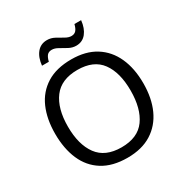

<svg xmlns="http://www.w3.org/2000/svg" viewBox="-206 -1074 1193 1244"><g transform="rotate(-30 390.5 -451.5)"><path d="M720 -358Q720 -247 682.5 -164.5Q645 -82 572 -36Q499 10 391 10Q280 10 206.5 -36Q133 -82 97 -165Q61 -248 61 -359Q61 -469 97 -551Q133 -633 206.5 -679Q280 -725 392 -725Q499 -725 572 -679.5Q645 -634 682.5 -551.5Q720 -469 720 -358ZM156 -358Q156 -223 213 -145.5Q270 -68 391 -68Q513 -68 569 -145.5Q625 -223 625 -358Q625 -493 569 -569.5Q513 -646 392 -646Q271 -646 213.5 -569.5Q156 -493 156 -358ZM208 -784Q214 -843 242.5 -877.5Q271 -912 318 -912Q348 -912 374.5 -897.5Q401 -883 425 -869Q449 -855 470 -855Q493 -855 505.5 -869.5Q518 -884 525 -913H575Q569 -855 541 -820Q513 -785 466 -785Q438 -785 411.5 -799Q385 -813 360.5 -827.5Q336 -842 314 -842Q290 -842 278 -827.5Q266 -813 259 -784Z"/></g></svg>

Font: Noto Sans Cypro Minoan
Style: Regular
Weight: 400
Designer: David Williams
Foundry: David Williams
Version: Version 1.503; ttfautohint (v1.8.4.7-5d5b)